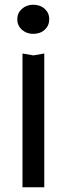

<svg xmlns="http://www.w3.org/2000/svg" viewBox="-20 -791 281 811"><path d="M75 -565 121 -557 167 -565V0H75ZM120 -648Q92 -648 72.5 -665.5Q53 -683 53 -710Q53 -736 72.5 -753.5Q92 -771 120 -771Q150 -771 169 -753.5Q188 -736 188 -710Q188 -683 169 -665.5Q150 -648 120 -648Z"/></svg>

Font: Unbounded Light
Style: Regular
Weight: 300
Designer: Luke Prowse, Jean-Baptiste Morizot, Fátima Lázaro, Florian Runge
Foundry: NaN
Version: Version 1.700